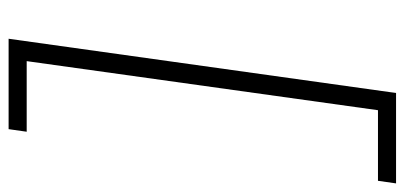

<svg xmlns="http://www.w3.org/2000/svg" viewBox="-267 -473 940 446"><g transform="rotate(90 203.0 -250.0)"><path d="M196 -700H406L400 -658H236L122 158H286L280 200H70Z"/></g></svg>

Font: Retni Sans Light
Style: Italic
Weight: 300
Italic angle: -8°
Designer: Vitaly Kuzmin
Foundry: ParaType Ltd.
Version: Version 1.00;June 10, 2019;FontCreator 11.5.0.2425 64-bit; t